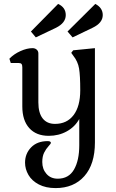

<svg xmlns="http://www.w3.org/2000/svg" viewBox="-20 -708 591 981"><path d="M108 123Q108 77 139 45Q170 13 224 13Q232 13 236 15.5Q240 18 240 22Q240 26 227.5 39.5Q215 53 205.5 72Q196 91 196 120Q196 156 217.5 180.5Q239 205 275 205Q331 205 358 158.5Q385 112 385 34V-100Q363 -60 321.5 -37Q280 -14 229 -14Q165 -14 129.5 -53.5Q94 -93 94 -164V-364Q94 -376 90 -381Q86 -386 76 -386H35L28 -408Q51 -432 84.5 -447Q118 -462 146 -462Q159 -462 167.5 -454.5Q176 -447 176 -435V-185Q176 -131 198 -103Q220 -75 261 -75Q322 -75 356 -120Q390 -165 390 -247Q390 -322 384 -358Q378 -394 354 -424L344 -438L354 -451L465 -462V20Q465 131 411 192Q357 253 264 253Q214 253 178.5 234.5Q143 216 125.5 186Q108 156 108 123ZM138 -547 277 -688Q316 -670 316 -631Q316 -591 266 -566L163 -517ZM325 -547 467 -688Q505 -668 505 -631Q505 -591 453 -566L351 -517Z"/></svg>

Font: Kurale
Style: Regular
Weight: 400
Designer: Eduardo Rodriguez Tunni
Foundry: Eduardo Rodriguez Tunni
Version: Version 2.000